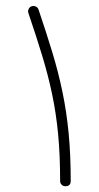

<svg xmlns="http://www.w3.org/2000/svg" viewBox="-20 -610 333 647"><path d="M86.9 -588.9Q93.8 -591.3 100.8 -587.9Q107.9 -584.5 109.9 -577.6Q136.2 -500 156.5 -433.1Q176.8 -366.2 190.4 -300.5Q204.1 -234.9 211.2 -162.1Q218.3 -89.4 218.3 0Q218.3 17.6 200.2 17.6Q192.9 17.6 187.7 12.5Q182.6 7.3 182.6 0Q182.6 -87.9 175.8 -158.7Q168.9 -229.5 155.5 -293.2Q142.1 -356.9 122.1 -422.6Q102.1 -488.3 75.7 -565.9Q73.2 -572.8 76.7 -579.8Q80.1 -586.9 86.9 -588.9Z"/></svg>

Font: Mikhak-FD ExtraLight
Style: Regular
Weight: 200
Designer: Amin Abedi
Version: Version 3.2